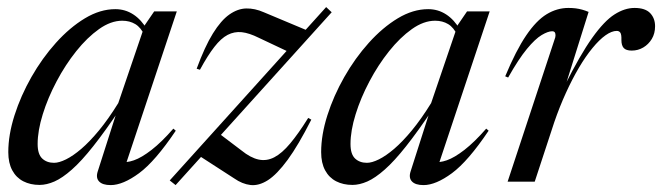

<svg xmlns="http://www.w3.org/2000/svg" viewBox="-20 -526 1917 556"><path d="M263 -29.5 321.5 -212.5H329Q284.5 -146 250.2 -102.8Q216 -59.5 188.2 -35Q160.5 -10.5 137.8 -0.5Q115 9.5 94.5 9.5Q68 9.5 47.5 -1Q27 -11.5 15.5 -32.8Q4 -54 4 -85.5Q4 -135.5 22 -192Q40 -248.5 71 -303Q102 -357.5 142 -402Q182 -446.5 226 -473Q270 -499.5 314 -499.5Q342.5 -499.5 366 -484.2Q389.5 -469 407 -439L399 -423Q388 -446.5 371.8 -456.2Q355.5 -466 334 -466Q301 -466 266.8 -441.8Q232.5 -417.5 200.8 -377.8Q169 -338 143.8 -290.2Q118.5 -242.5 103.8 -195Q89 -147.5 89 -109Q89 -79.5 102.2 -67Q115.5 -54.5 136.5 -54.5Q151 -54.5 171.2 -64.5Q191.5 -74.5 215.5 -95Q239.5 -115.5 266.8 -148.5Q294 -181.5 322.5 -227.5L399.5 -453.5L426.5 -493H492L341.5 -41.5L331.5 -58Q345.5 -54 367.8 -61.8Q390 -69.5 419 -92Q448 -114.5 482 -153.5L489 -147.5Q429.5 -59 382.8 -24.5Q336 10 300.5 10Q277 10 267 -0.5Q257 -11 263 -29.5Z M471.5 -3.5 924.5 -505.5 940.5 -490.5 488.5 10ZM559 -324 549.5 -327Q573 -391 596.5 -429Q620 -467 644.2 -484Q668.5 -501 693.2 -501.5Q718 -502 744 -490.5L880 -433.5L828 -370L729.5 -416.5Q701.5 -430.5 680 -432.8Q658.5 -435 639.2 -425Q620 -415 600.8 -390.2Q581.5 -365.5 559 -324ZM658 -9.5 552 -78 609 -143.5 679 -90.5Q705.5 -69 728.8 -64Q752 -59 774.2 -70.5Q796.5 -82 820.5 -110.8Q844.5 -139.5 872.5 -184.5L881.5 -179.5Q844 -105.5 813 -63.2Q782 -21 755.8 -4.2Q729.5 12.5 705.5 9.8Q681.5 7 658 -9.5Z M1169 -29.5 1227.5 -212.5H1235Q1190.5 -146 1156.2 -102.8Q1122 -59.5 1094.2 -35Q1066.5 -10.5 1043.8 -0.5Q1021 9.5 1000.5 9.5Q974 9.5 953.5 -1Q933 -11.5 921.5 -32.8Q910 -54 910 -85.5Q910 -135.5 928 -192Q946 -248.5 977 -303Q1008 -357.5 1048 -402Q1088 -446.5 1132 -473Q1176 -499.5 1220 -499.5Q1248.5 -499.5 1272 -484.2Q1295.5 -469 1313 -439L1305 -423Q1294 -446.5 1277.8 -456.2Q1261.5 -466 1240 -466Q1207 -466 1172.8 -441.8Q1138.5 -417.5 1106.8 -377.8Q1075 -338 1049.8 -290.2Q1024.5 -242.5 1009.8 -195Q995 -147.5 995 -109Q995 -79.5 1008.2 -67Q1021.5 -54.5 1042.5 -54.5Q1057 -54.5 1077.2 -64.5Q1097.5 -74.5 1121.5 -95Q1145.5 -115.5 1172.8 -148.5Q1200 -181.5 1228.5 -227.5L1305.5 -453.5L1332.5 -493H1398L1247.5 -41.5L1237.5 -58Q1251.5 -54 1273.8 -61.8Q1296 -69.5 1325 -92Q1354 -114.5 1388 -153.5L1395 -147.5Q1335.5 -59 1288.8 -24.5Q1242 10 1206.5 10Q1183 10 1173 -0.5Q1163 -11 1169 -29.5Z M1588 -418Q1589.5 -424.5 1587.8 -430Q1586 -435.5 1579 -435.5Q1567 -435.5 1548.5 -424.5Q1530 -413.5 1506 -384.5Q1482 -355.5 1451.5 -301.5L1443 -305Q1474.5 -380.5 1503.8 -423.5Q1533 -466.5 1563 -484.8Q1593 -503 1626 -503Q1637.5 -503 1647.2 -501.8Q1657 -500.5 1666 -498Q1675 -495.5 1684.5 -491.5L1617 -276.5H1614.5Q1660 -367.5 1695 -416.5Q1730 -465.5 1759.5 -484.2Q1789 -503 1817.5 -503Q1848.5 -503 1862.8 -488Q1877 -473 1877 -450Q1877 -429 1867.5 -413.2Q1858 -397.5 1842.8 -388.5Q1827.5 -379.5 1809.5 -379.5Q1793 -379.5 1786.2 -387Q1779.5 -394.5 1779.5 -410Q1780 -426 1776.5 -431.2Q1773 -436.5 1766 -436.5Q1751.5 -436.5 1733.5 -423.8Q1715.5 -411 1695.8 -387Q1676 -363 1656.5 -330Q1637 -297 1618.8 -257Q1600.5 -217 1585 -172L1528.5 0H1450Z"/></svg>

Font: Newsreader 60pt
Style: Italic
Weight: 400
Italic angle: -17°
Designer: Hugues Gentile
Foundry: Production Type
Version: Version 1.003